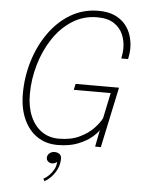

<svg xmlns="http://www.w3.org/2000/svg" viewBox="-62 -793 780 1055"><g transform="rotate(5 328.0 -266.0)"><path d="M277.5 9Q212.5 9 164.2 -24Q116 -57 89.8 -116.5Q63.5 -176 63.5 -255.5Q63.5 -347.5 90 -435Q116.5 -522.5 166 -592.5Q215.5 -662.5 284.5 -703.8Q353.5 -745 438.5 -745Q492 -745 528.5 -728.2Q565 -711.5 587.5 -684Q610 -656.5 620 -623Q630 -589.5 630 -555.5Q630 -541 627.8 -523.2Q625.5 -505.5 623 -495H585.5Q588 -505.5 590 -522.8Q592 -540 592 -552.5Q592 -592.5 576.8 -628Q561.5 -663.5 527.2 -686.2Q493 -709 434.5 -709Q359 -709 297.5 -670Q236 -631 192.5 -565.5Q149 -500 125.5 -419.2Q102 -338.5 102 -256Q102 -187 124 -135.2Q146 -83.5 186.2 -54.8Q226.5 -26 282 -26Q348 -26 395.5 -48.8Q443 -71.5 472.5 -102.8Q502 -134 514.5 -159.5L544 -300.5H340.5L347.5 -334H587L516 0H484.5L502.5 -93Q493.5 -77 465.2 -52.8Q437 -28.5 390 -9.8Q343 9 277.5 9ZM257 112.5Q244 112.5 234.8 104.5Q225.5 96.5 225.5 84.5Q225.5 69.5 237 59.2Q248.5 49 266 49Q280.5 49 292 56.8Q303.5 64.5 303.5 83Q303.5 110.5 292.8 135.5Q282 160.5 264 180.8Q246 201 223.5 213.5L217 200Q231.5 193 246.8 178Q262 163 272.8 143.2Q283.5 123.5 283.5 101Q281 105 273.2 108.8Q265.5 112.5 257 112.5Z"/></g></svg>

Font: Epilogue ExtraLight
Style: Italic
Weight: 250
Italic angle: -12°
Designer: Tyler Finck
Foundry: Etcetera Type Co
Version: Version 2.112